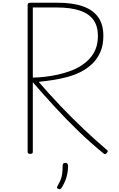

<svg xmlns="http://www.w3.org/2000/svg" viewBox="-20 -1116 871 1410"><path d="M202 14Q191 14 187 10Q183 6 183 -3V-1080Q183 -1088 188 -1092Q193 -1096 203 -1096H400Q513 -1096 587.5 -1070Q662 -1044 700.5 -990.5Q739 -937 739 -853Q739 -785 717.5 -735Q696 -685 659 -649Q622 -613 575 -589Q528 -565 474 -550.5Q420 -536 366.5 -528Q313 -520 264 -515Q337 -430 419.5 -343Q502 -256 589.5 -173Q677 -90 766 -14Q773 -9 771.5 -4Q770 1 763 9Q756 16 750 15.5Q744 15 738 9Q646 -66 556.5 -152.5Q467 -239 383 -330.5Q299 -422 221 -512V-3Q221 6 217.5 10Q214 14 202 14ZM221 -546Q263 -547 308.5 -552Q354 -557 400 -567Q446 -577 490 -592.5Q534 -608 571.5 -631Q609 -654 638 -685.5Q667 -717 683 -758Q699 -799 699 -853Q699 -924 666 -970Q633 -1016 566 -1038.5Q499 -1061 398 -1061H221ZM409 271Q399 268 398.5 262.5Q398 257 405 245Q418 222 425.5 203.5Q433 185 436.5 161.5Q440 138 440 101Q440 93 444 86.5Q448 80 459 80Q470 80 475 86.5Q480 93 480 101Q480 129 475 157Q470 185 459.5 210.5Q449 236 434 261Q429 268 423.5 272Q418 276 409 271Z"/></svg>

Font: Playwrite FR Moderne Thin
Style: Regular
Weight: 250
Version: Version 1.002